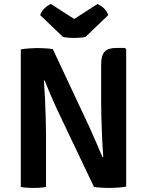

<svg xmlns="http://www.w3.org/2000/svg" viewBox="-20 -926 728 951"><path d="M261 -387.5Q243.5 -425.5 228.2 -461.5Q213 -497.5 201 -527.5L197.5 -526.5Q200.5 -487.5 202.8 -439Q205 -390.5 206.5 -341.8Q208 -293 208 -253.5V0Q191.5 3 175.5 4Q159.5 5 146.5 5Q134.5 5 116.8 4Q99 3 83 0V-681Q99 -684.5 124 -686.2Q149 -688 162.5 -688Q176.5 -688 198.2 -687Q220 -686 241.5 -683L423 -296Q442 -254.5 458.5 -215.8Q475 -177 487.5 -148L491.5 -149Q488 -192.5 485.8 -243Q483.5 -293.5 482.2 -341Q481 -388.5 481 -423V-606.5Q481 -651 498.2 -669.8Q515.5 -688.5 555 -688.5H598.5L605 -682.5V-2Q589 1.5 564.2 3.2Q539.5 5 524 5Q509 5 487.8 4Q466.5 3 445.5 0ZM462.5 -906Q476 -901.5 493 -886.5Q510 -871.5 516 -851L403.5 -743Q379 -738 347.5 -738Q316 -738 292 -743L179 -851Q185.5 -871.5 202.2 -886.5Q219 -901.5 232.5 -906L347.5 -832Z"/></svg>

Font: Signika SC SemiBold
Style: Regular
Weight: 600
Designer: Anna Giedryś
Foundry: Anna Giedryś
Version: Version 2.000; ttfautohint (v1.8.3) -l 8 -r 50 -G 200 -x 9 -